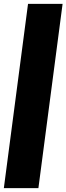

<svg xmlns="http://www.w3.org/2000/svg" viewBox="-35 -860 346 1000"><path d="M111 -840H291L165 120H-15Z"/></svg>

Font: Tanohe Sans Black
Style: Italic
Weight: 900
Designer: Village Type and Design LLC & Cristiano Sobral
Foundry: Cooper Hewitt Smithsonian Design Museum
Version: Version 1.00;January 12, 2020;FontCreator 12.0.0.2547 64-bit